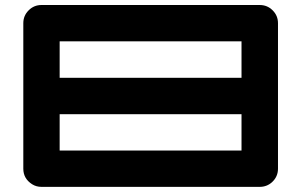

<svg xmlns="http://www.w3.org/2000/svg" viewBox="-20 -728 1174 748"><path d="M920.9 -141.6V-283.2H212.4V-141.6ZM920.9 -424.8V-566.9H212.4V-424.8ZM1063 -70.8Q1063 -39.6 1039.6 -18.1Q1019.5 0 991.7 0H141.6Q121.1 0 105 -10.3Q70.8 -32.2 70.8 -70.8V-637.7Q70.8 -667 91.6 -687.7Q112.3 -708.5 141.6 -708.5H991.7Q1021.5 -708.5 1042.2 -687.7Q1063 -667 1063 -637.7Z"/></svg>

Font: Robtronika
Style: Regular
Weight: 400
Designer: GGBot
Version: 1.00